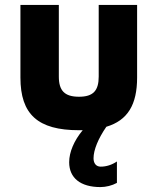

<svg xmlns="http://www.w3.org/2000/svg" viewBox="-20 -520 640 780"><path d="M63 -205C63 -56 133 9 301 9H316C281 51 261 98 261 139C261 203 307 240 388 240C410 240 435 234 455 223V136C434 150 412 157 389 157C370 157 360 143 360 123C360 89 379 43 412 -5C499 -31 537 -95 537 -205V-500H381V-209C381 -152 359 -127 301 -127C242 -127 219 -152 219 -209V-500H63Z"/></svg>

Font: LT Wave Mono Black
Style: Regular
Weight: 900
Designer: Daniel Lyons
Version: Version 2.5 (Glyphs App)